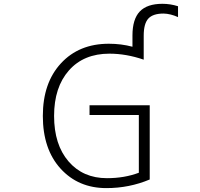

<svg xmlns="http://www.w3.org/2000/svg" viewBox="-20 -969 1040 1000"><path d="M759.8 -420.9V-34.2Q653.3 10.7 534.2 10.7Q387.7 10.7 295.4 -90.8Q203.1 -192.4 203.1 -365.2Q203.1 -537.1 297.4 -639.2Q391.6 -741.2 546.9 -741.2Q611.3 -741.2 669.9 -725.6V-784.2Q669.9 -869.1 708 -909.2Q746.1 -949.2 826.2 -949.2Q867.2 -949.2 907.2 -936.5V-879.9Q868.2 -897.5 832 -898.4Q776.4 -898.4 752.4 -872.1Q728.5 -845.7 728.5 -783.2V-658.2Q637.7 -689.5 549.8 -689.5Q416 -689.5 338.9 -602.1Q261.7 -514.6 261.7 -365.2Q261.7 -215.8 336.9 -128.4Q412.1 -41 537.1 -41Q627.9 -41 703.1 -69.3V-370.1H446.3V-420.9Z"/></svg>

Font: GenEi Gothic M Light
Style: Regular
Weight: 300
Designer: o_tamon (Modified); [Source Han Sans]
Ryoko NISHIZUKA  (kana & ideographs); Paul D. Hunt (Latin, Greek & Cyrillic); Wenl
Version: Version 1.1a;Original Version 1.004